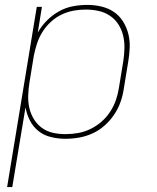

<svg xmlns="http://www.w3.org/2000/svg" viewBox="-20 -558 640 783"><path d="M9 205 130 -530H151L134 -425Q149 -452 171.5 -474.5Q194 -497 221 -512Q248 -527 277.5 -532.5Q307 -538 336 -538Q365 -538 393 -531.5Q421 -525 443.5 -510Q466 -495 481 -471.5Q496 -448 503 -421Q510 -394 509 -365Q508 -336 503 -307L485 -197Q481 -169 471.5 -142Q462 -115 445.5 -90.5Q429 -66 406.5 -46Q384 -26 357.5 -14Q331 -2 303 3Q275 8 247 8Q217 8 188 1Q159 -6 137 -23.5Q115 -41 102 -66.5Q89 -92 84 -120L30 205ZM247 -11Q273 -11 298.5 -15.5Q324 -20 348 -31.5Q372 -43 393 -61Q414 -79 429 -102Q444 -125 452.5 -149.5Q461 -174 465 -200L483 -310Q487 -336 487.5 -362.5Q488 -389 482 -413.5Q476 -438 462.5 -459Q449 -480 428 -494Q407 -508 381.5 -513.5Q356 -519 330 -519Q305 -519 280 -514.5Q255 -510 231 -498.5Q207 -487 187 -468.5Q167 -450 153 -427.5Q139 -405 131 -380.5Q123 -356 118 -331L100 -221Q96 -195 95 -169Q94 -143 99.5 -118.5Q105 -94 118 -72.5Q131 -51 151 -36.5Q171 -22 195.5 -16.5Q220 -11 247 -11Z"/></svg>

Font: Iosevka Curly Thin Extended
Style: Italic
Weight: 100
Width: 7
Italic angle: -9°
Monospace: yes
Designer: Belleve Invis
Foundry: Belleve Invis
Version: Version 11.1.0; ttfautohint (v1.8.3)